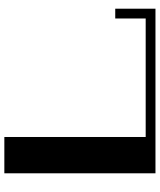

<svg xmlns="http://www.w3.org/2000/svg" viewBox="54 -789 735 883"><g transform="rotate(90 421.5 -347.5)"><path d="M777 0H610V-650H65V-510H20V-695H777Z"/></g></svg>

Font: Geostar Fill
Style: Regular
Weight: 400
Designer: Joe Prince
Foundry: Joe Prince
Version: Version 1.002